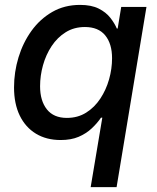

<svg xmlns="http://www.w3.org/2000/svg" viewBox="-20 -564 644 788"><path d="M458.5 204.1H352.1L399.9 -81.1H394.5Q378.9 -58.1 356.2 -36.9Q333.5 -15.6 302.5 -2.4Q271.5 10.7 229 10.7Q170.4 10.7 127.4 -15.4Q84.5 -41.5 61 -89.8Q37.6 -138.2 37.6 -205.1Q37.6 -268.1 55.9 -328.4Q74.2 -388.7 109.1 -437.3Q144 -485.8 194.3 -514.9Q244.6 -543.9 308.6 -543.9Q355 -543.9 385 -528.8Q415 -513.7 432.6 -491.2Q450.2 -468.8 459.5 -446.8H462.9L477.5 -535.6H581.1ZM254.4 -80.1Q299.3 -80.1 333.7 -101.8Q368.2 -123.5 391.8 -159.4Q415.5 -195.3 427.7 -238.5Q439.9 -281.7 439.9 -325.2Q439.9 -384.3 411.9 -418.7Q383.8 -453.1 328.6 -453.1Q283.7 -453.1 249.5 -431.6Q215.3 -410.2 191.9 -374.8Q168.5 -339.4 156.5 -296.4Q144.5 -253.4 144.5 -210Q144.5 -150.4 172.4 -115.2Q200.2 -80.1 254.4 -80.1Z"/></svg>

Font: Inter 20pt Medium
Style: Italic
Weight: 500
Italic angle: -9.3988°
Version: Version 4.001;git-66647c0bb